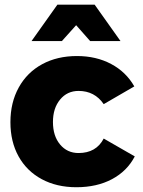

<svg xmlns="http://www.w3.org/2000/svg" viewBox="-20 -783 602 809"><path d="M23.9 0ZM311 -399.9Q263.2 -399.9 233.2 -363.5Q203.1 -327.1 203.1 -269Q203.1 -210 233.2 -174.1Q263.2 -138.2 311 -138.2Q385.3 -138.2 417 -199.2L547.9 -124Q515.6 -62 451.9 -28.1Q388.2 5.9 301.8 5.9Q218.8 5.9 155.8 -28.1Q92.8 -62 58.3 -124Q23.9 -186 23.9 -268.1Q23.9 -351.1 59.1 -414.6Q94.2 -478 157.7 -512.5Q221.2 -546.9 304.2 -546.9Q385.3 -546.9 448.2 -513.4Q511.2 -480 545.9 -418.9L417 -344.2Q378.9 -399.9 311 -399.9ZM487.8 -609.9H359.9L300.8 -676.8L240.7 -609.9H112.8L221.7 -763.2H378.9Z"/></svg>

Font: Argentum Sans
Style: Bold
Weight: 700
Designer: Julieta Ulanovsky (Modified by Cristiano Sobral)
Foundry: Julieta Ulanovsky
Version: Version 1.000; ttfautohint (v1.5.65-e2d9)